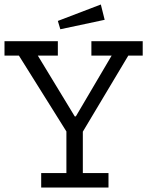

<svg xmlns="http://www.w3.org/2000/svg" viewBox="-24 -833 657 853"><path d="M546 -586 344 -248V-64H458V0H159V-64H271V-249L60 -586H-4V-650H233V-586H144L308 -316H313L472 -586H382V-650H610V-586ZM244 -703 233 -740 424 -813 441 -745Z"/></svg>

Font: Zilla Slab Regular
Style: Regular
Weight: 400
Designer: Typotheque.com
Foundry: Typotheque type foundry
Version: Version 1.0; 2017